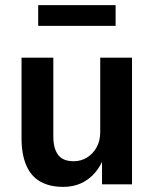

<svg xmlns="http://www.w3.org/2000/svg" viewBox="-20 -719 601 749"><path d="M226 10Q174 10 137.5 -10.5Q101 -31 82.5 -74Q64 -117 64 -180V-494H188V-187Q188 -154 197 -132Q206 -110 223.5 -100Q241 -90 267 -90Q296 -90 319.5 -104.5Q343 -119 357 -144.5Q371 -170 371 -204V-494H495V0H378V-97H382Q362 -48 322 -19Q282 10 226 10ZM129 -618V-699H431V-618Z"/></svg>

Font: Nunito Sans 10pt SemiCondensed
Style: Bold
Weight: 700
Width: 4
Designer: Vernon Adams
Foundry: Vernon Adams
Version: Version 3.101;gftools[0.9.27]